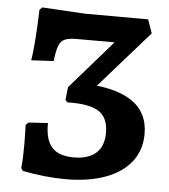

<svg xmlns="http://www.w3.org/2000/svg" viewBox="-50 -697 665 754"><g transform="rotate(5 283.0 -320.0)"><path d="M235.8 12Q195.9 12 151.7 7.3Q107.5 2.5 66.7 -5.5L59.1 -16.1Q61.5 -39.7 62.2 -61.2Q63 -82.6 63 -111.6Q63 -140.5 61.4 -186.9L72.1 -196.9L148.1 -201.6Q147.1 -136.4 174.2 -106.2Q201.3 -76 260.5 -76Q317.3 -76 347.9 -102.8Q378.5 -129.6 378.5 -183.3Q378.5 -243.4 340.3 -267.4Q302.2 -291.4 216.9 -289.1L208.8 -298.2L214.2 -348.6L255.5 -368.4Q392.1 -367.5 461 -323.2Q529.9 -279 529.9 -192.1Q529.9 -128.1 494.3 -82.4Q458.7 -36.6 392.6 -12.3Q326.6 12 235.8 12ZM214.2 -348.6 441.3 -609.2 430.8 -540.2H230Q200.3 -540.2 184.4 -533Q168.6 -525.9 161.2 -506Q153.9 -486 149.4 -446.1L61 -441.4Q66.7 -473.5 70.4 -526.5Q74.2 -579.5 76.1 -642.1L86.5 -652L255 -642.1L504.5 -641.5L523.5 -587.9L305.2 -339.9Z"/></g></svg>

Font: Alegreya
Style: Regular
Weight: 400
Designer: Juan Pablo del Peral
Foundry: Huerta Tipografica
Version: Version 2.009